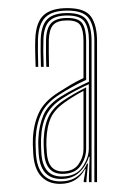

<svg xmlns="http://www.w3.org/2000/svg" viewBox="-20 -824 317 468"><path d="M210 -380V-723.8Q210 -760.2 196.6 -779.2Q183.2 -798.2 144.2 -798.2Q107.5 -798.2 90.6 -781.8Q73.8 -765.2 72.5 -728Q72.2 -717.2 72.4 -697.9Q72.5 -678.5 73.2 -661H66.8Q66 -682.8 65.8 -697.9Q65.5 -713 66 -728.5Q67.5 -769.5 86.2 -786.9Q105 -804.2 144.2 -804.2Q187.5 -804.2 202 -783.2Q216.5 -762.2 216.5 -723.8V-380ZM196.8 -380V-396L198.5 -442H196.5Q190.5 -420 173.2 -403.9Q156 -387.8 129 -387.8Q77.8 -387.8 74.2 -450.8Q73.8 -462 73.4 -468.1Q73 -474.2 73.5 -485.8Q75 -518 85.9 -543.5Q96.8 -569 129.2 -589.2Q145.8 -599.5 164.4 -609Q183 -618.5 196.8 -624.8V-723.8Q196.8 -755 186.5 -770.6Q176.2 -786.2 144.2 -786.2Q114 -786.2 100.5 -772.9Q87 -759.5 85.8 -727.8Q84.8 -701 86.5 -661H79.8Q79.2 -681 79 -697.5Q78.8 -714 79.2 -728Q80.5 -762.5 95.5 -777.4Q110.5 -792.2 144.2 -792.2Q179.8 -792.2 191.5 -774.9Q203.2 -757.5 203.2 -723.8V-380ZM126.2 -375.8Q97.5 -375.8 80.4 -394.1Q63.2 -412.5 61 -450.2Q59.5 -472.8 60.2 -486.5Q62 -522.2 75.1 -549.9Q88.2 -577.5 123.5 -599.5Q137.2 -608.2 151.6 -616.9Q166 -625.5 183.5 -633.8V-723.8Q183.5 -749.8 176.1 -762Q168.8 -774.2 144.2 -774.2Q119.8 -774.2 109.9 -763.5Q100 -752.8 99 -727.2Q98.8 -714.5 98.9 -697Q99 -679.5 99.5 -661H93Q92.2 -675.5 92.1 -695.6Q92 -715.8 92.2 -727.2Q93.2 -756.2 105.4 -768.2Q117.5 -780.2 144.2 -780.2Q172.5 -780.2 181.2 -766.2Q190 -752.2 190 -723.8V-629.2Q173.2 -621.8 156.2 -612.2Q139.2 -602.8 126 -594.2Q93 -573.5 80.8 -547.1Q68.5 -520.8 67 -487Q66.5 -476 66.9 -467Q67.2 -458 67.5 -450.5Q71.5 -381.8 127.5 -381.8Q173.2 -381.8 192.2 -425.2H194.5L190.8 -386.5V-380H184.2L184 -383.2L188.8 -411.8H187.2Q167.8 -375.8 126.2 -375.8ZM130.5 -393.8Q165.2 -393.8 180.9 -416.6Q196.5 -439.5 196.5 -462V-618.8Q161 -602.8 131.8 -584Q104.5 -566.5 92.9 -543.1Q81.2 -519.8 80 -484.8Q79.8 -475.8 80 -468.4Q80.2 -461 80.8 -451.5Q84 -393.8 130.5 -393.8ZM131.8 -400.2Q91 -400.2 87.5 -451.8Q87 -461.2 86.6 -467.1Q86.2 -473 86.5 -484.2Q88 -519.2 99.1 -541Q110.2 -562.8 134.5 -579Q160 -596 190 -611V-461.5Q190 -439.5 176.4 -419.9Q162.8 -400.2 131.8 -400.2ZM132.5 -406.2Q159.2 -406.2 171.4 -423.6Q183.5 -441 183.5 -461.2V-602.5Q159.2 -589.8 137.5 -574.2Q112.5 -556.5 103.5 -536Q94.5 -515.5 93.2 -484.2Q93 -474.2 93 -471Q93 -467.8 94 -452.2Q97 -406.2 132.5 -406.2Z"/></svg>

Font: Big Shoulders Inline Display Thin
Style: Regular
Weight: 100
Designer: Patric King
Foundry: XO Type Co
Version: Version 1.000